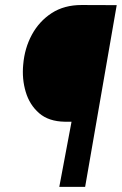

<svg xmlns="http://www.w3.org/2000/svg" viewBox="-20 -731 477 751"><path d="M313 0H211.9L259.8 -254.9H233.4Q170.4 -255.9 133.1 -288.3Q95.7 -320.8 80.6 -371.6Q65.4 -422.4 70.8 -478.5Q76.2 -542.5 104.7 -595.2Q133.3 -647.9 182.1 -679.7Q231 -711.4 298.8 -711.4L436.5 -710.9Z"/></svg>

Font: Roboto Condensed
Style: Bold Italic
Weight: 700
Italic angle: -12°
Designer: Christian Robertson
Foundry: Google
Version: Version 3.0